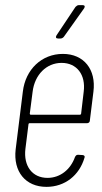

<svg xmlns="http://www.w3.org/2000/svg" viewBox="-20 -720 398 748"><path d="M302 -700H287C282 -700 278 -697 274 -693L200 -582C196 -575 198 -570 206 -570H216C221 -570 226 -573 229 -577L308 -688C312 -695 310 -700 302 -700ZM330 -250 344 -363C355 -449 307 -510 225 -510C142 -510 79 -449 69 -363L41 -138C31 -52 79 8 161 8C233 8 289 -37 309 -105C312 -112 307 -116 301 -116L284 -117C278 -117 275 -114 272 -108C255 -60 215 -27 165 -27C106 -27 71 -73 79 -140L91 -236C91 -238 93 -240 95 -240H319C325 -240 330 -244 330 -250ZM220 -475C279 -475 315 -429 306 -362L296 -277C296 -275 293 -273 292 -273H99C98 -273 96 -275 96 -277L107 -362C115 -429 161 -475 220 -475Z"/></svg>

Font: Barlow Condensed ExtraLight
Style: Italic
Weight: 275
Width: 3
Italic angle: -7°
Designer: Jeremy Tribby
Foundry: Tribby Type
Version: Version 1.422;hotconv 1.0.109;makeotfexe 2.5.65596